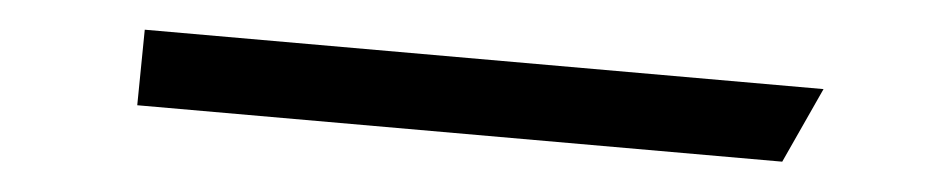

<svg xmlns="http://www.w3.org/2000/svg" viewBox="-23 -482 1047 215"><g transform="rotate(5 500.0 -374.5)"><path d="M897 -417H134L133 -332H858Z"/></g></svg>

Font: UoqMunThenKhung
Style: Regular
Weight: 400
Designer: Font-Kai, 金井和夫, 宇文滿月
Foundry: Kazuo Kanai, Moonlit Owen
Version: Version 1.197